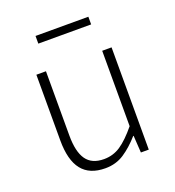

<svg xmlns="http://www.w3.org/2000/svg" viewBox="-122 -738 772 847"><g transform="rotate(-20 264.5 -315.0)"><path d="M230 12Q156 12 120 -33.5Q84 -79 84 -172V-480H129V-178Q129 -102 155 -65Q181 -28 238 -28Q281 -28 316 -51.5Q351 -75 393 -126V-480H437V0H400L395 -80H393Q357 -39 318.5 -13.5Q280 12 230 12ZM139 -606V-642H387V-606Z"/></g></svg>

Font: Mada Light
Style: Regular
Weight: 300
Designer: Khaled Hosny
Version: Version 1.5